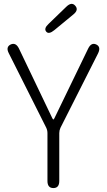

<svg xmlns="http://www.w3.org/2000/svg" viewBox="-20 -955 542 975"><path d="M251 0Q221 0 221 -36V-279Q221 -293 215 -306L25 -684Q8 -716 34 -729Q60 -741 76 -709L245 -356Q249 -348 251 -348Q253 -348 257 -356L428 -709Q444 -741 469 -729Q494 -717 478 -684L287 -306Q281 -293 281 -279V-36Q281 0 251 0ZM256 -802Q228 -779 215 -794Q201 -810 227 -834L317 -921Q344 -947 362 -926Q381 -905 353 -882Z"/></svg>

Font: Resource Han Rounded CN Light
Style: Regular
Weight: 300
Designer: Cyano Hao (round all glyphs); Ryoko NISHIZUKA 西塚涼子 (kana, bopomofo & ideographs); Paul D. Hunt (Latin, Greek & Cyrillic)
Foundry: Cyano Hao
Version: 0.990